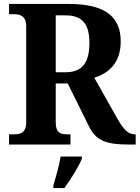

<svg xmlns="http://www.w3.org/2000/svg" viewBox="-20 -734 709 975"><path d="M26 0H338V-52H321C288 -52 263 -59 263 -112V-310H324L433 -90C470 -15 528 0 637 0H669V-52H664C630 -52 606 -78 574 -135L459 -339C530 -362 593 -412 593 -524C593 -645 519 -714 329 -714H26V-662H52C80 -662 113 -654 113 -601V-112C113 -59 83 -52 52 -52H26ZM312 -367H263V-656H312C396 -656 434 -615 434 -516C434 -418 400 -367 312 -367ZM251 208V221H307C338 178 380 113 396 71V61H288C281 106 263 167 251 208Z"/></svg>

Font: Noto Serif SemiCondensed
Style: Bold
Weight: 700
Width: 4
Designer: Monotype Design Team
Foundry: Monotype Imaging Inc.
Version: Version 2.015